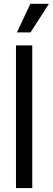

<svg xmlns="http://www.w3.org/2000/svg" viewBox="-20 -959 269 979"><path d="M144.5 -727.5H61.5V0H144.5ZM66.4 -793.9H135.7L229.5 -939.5H134.8Z"/></svg>

Font: Raveo Display Display
Style: Regular
Weight: 400
Designer: Jakub Foglar, Rasmus Andersson (Inter)
Foundry: Jakubfoglar.com
Version: Version 1.100;Glyphs 3.2.3 (3260)